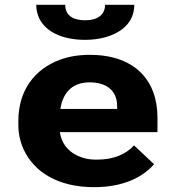

<svg xmlns="http://www.w3.org/2000/svg" viewBox="-20 -765 735 795"><path d="M618 -85 535 -163C502 -127 452 -104 382 -104C360 -104 340 -106 322 -112C271 -128 235 -165 228 -218H632V-278C632 -317 626 -353 614 -385C580 -476 494 -538 352 -538C306 -538 265 -531 229 -518C123 -479 56 -390 56 -265V-246C56 -211 64 -177 78 -146C121 -54 218 10 370 10C487 10 569 -29 618 -85ZM465 -326V-314H230C239 -373 272 -424 351 -424C424 -424 465 -387 465 -326ZM333 -681C281 -681 250 -702 250 -745H130C130 -724 135 -704 144 -686C172 -632 240 -600 333 -600C363 -600 392 -604 417 -611C483 -630 536 -672 536 -745H415C415 -704 384 -681 333 -681Z"/></svg>

Font: Asimov
Style: XWid
Weight: 500
Designer: Google
Version: Version 2.000980; 2014